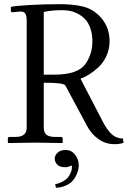

<svg xmlns="http://www.w3.org/2000/svg" viewBox="-20 -674 615 906"><path d="M289.6 33.7Q316.9 33.7 334.2 55.9Q351.6 78.1 351.6 106.4Q351.6 115.7 349.1 127.2Q346.7 138.7 339.6 153.6Q332.5 168.5 321.3 180.7Q310.1 192.9 289.8 201.9Q269.5 210.9 244.1 211.9L240.2 195.3Q261.7 190.9 277.6 181.6Q293.5 172.4 301 162.8Q308.6 153.3 313.2 141.8Q317.9 130.4 318.6 125Q319.3 119.6 319.3 116.2Q319.3 110.8 317.9 106.4Q300.3 115.2 288.6 115.2Q261.2 115.2 249.8 102.5Q238.3 89.8 238.3 73.7Q238.3 59.6 251.7 46.6Q265.1 33.7 289.6 33.7ZM416 -478Q416 -512.2 407 -538.8Q397.9 -565.4 383.5 -581.3Q369.1 -597.2 349.9 -607.7Q330.6 -618.2 312 -622.1Q293.5 -626 273.9 -626Q223.6 -626 186.5 -617.7V-321.8H237.3Q347.7 -321.8 383.8 -373Q416 -419.9 416 -478ZM497.1 -479.5Q497.1 -442.4 482.2 -409.9Q467.3 -377.4 444.3 -356.4Q421.4 -335.4 400.1 -322.3Q378.9 -309.1 359.9 -302.7L466.3 -97.7Q485.4 -61 507.1 -40.8Q528.8 -20.5 559.6 -20.5L563.5 -0.5Q547.4 6.3 520.5 6.3Q478.5 6.3 445.1 -17.3Q411.6 -41 391.1 -79.1L288.1 -271Q280.3 -283.7 186.5 -283.7V-72.3Q186.5 -48.8 199.2 -38.3Q211.9 -27.8 241.2 -27.8H267.6Q275.9 -27.8 275.9 -19.5V-1L273.9 1Q187 -1 147.9 -1L19 1L17.1 -1V-19.5Q17.1 -27.8 24.9 -27.8H51.3Q80.6 -27.8 93.3 -39.1Q106 -50.3 106 -72.3V-574.2Q106 -598.1 100.1 -608.9Q94.2 -619.6 76.2 -619.6Q71.3 -619.6 69.3 -619.1L39.1 -616.2Q31.2 -616.2 31.2 -623V-641.6Q48.8 -646 115 -650.1Q181.2 -654.3 262.7 -654.3Q321.8 -654.3 366.7 -644.3Q411.6 -634.3 444.3 -603.5Q497.1 -553.7 497.1 -479.5Z"/></svg>

Font: Libertinage
Style: b
Weight: 400
Designer: OSP
Foundry: OSP
Version: Version 1.0; 2008; OFL relea